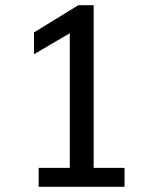

<svg xmlns="http://www.w3.org/2000/svg" viewBox="-20 -720 590 740"><path d="M129 -73H249V-592L111 -511V-595L282 -700H341V-73H460V0H129Z"/></svg>

Font: Sarabun
Style: Regular
Weight: 400
Designer: Suppakit Chalermlarp | Katatrad Co.,Ltd.
Foundry: Cadson Demak Co.,Ltd.
Version: Version 1.000; ttfautohint (v1.6)